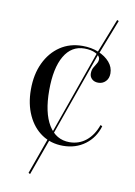

<svg xmlns="http://www.w3.org/2000/svg" viewBox="-82 -616 581 826"><g transform="rotate(10 208.0 -203.0)"><path d="M172.6 -21 166.1 -24.2 302.4 -409.7 308.9 -405.6ZM108.1 155.6 100.8 151.6 162.9 -21.8 170.2 -16.9ZM309.7 -405.6 302.4 -409.7 362.1 -562.1 369.4 -558.9ZM225.8 11.3Q173.4 11.3 133.5 -15.7Q93.5 -42.7 71 -91.5Q48.4 -140.3 48.4 -204Q48.4 -270.2 72.2 -320.2Q96 -370.2 137.9 -398.4Q179.8 -426.6 235.5 -426.6Q274.2 -426.6 305.2 -413.7Q336.3 -400.8 354.8 -379.4Q373.4 -358.1 373.4 -330.6Q373.4 -308.9 360.5 -295.6Q347.6 -282.3 328.2 -282.3Q311.3 -282.3 300.8 -291.9Q290.3 -301.6 290.3 -316.1Q290.3 -331.5 296.4 -342.3Q302.4 -353.2 308.5 -362.5Q314.5 -371.8 314.5 -381.5Q314.5 -396.8 294.4 -406.9Q274.2 -416.9 245.2 -416.9Q188.7 -416.9 157.7 -364.1Q126.6 -311.3 126.6 -213.7Q126.6 -116.1 159.3 -62.5Q191.9 -8.9 250.8 -8.9Q291.9 -8.9 323 -33.9Q354 -58.9 370.2 -104.8L378.2 -100.8Q362.9 -49.2 322.2 -19Q281.5 11.3 225.8 11.3Z"/></g></svg>

Font: Playfair 144pt SemiCondensed Light
Style: Regular
Weight: 300
Width: 4
Designer: Claus Eggers Sørensen
Foundry: Claus Eggers Sørensen
Version: Version 2.203